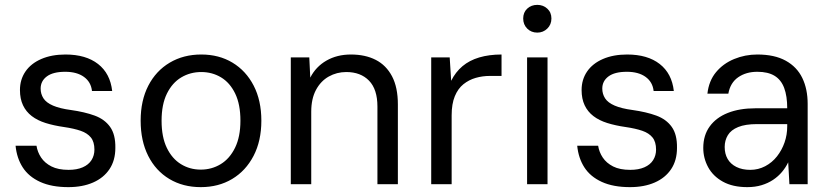

<svg xmlns="http://www.w3.org/2000/svg" viewBox="-20 -757 3406 789"><path d="M261 12Q192 12 145 -9.5Q98 -31 73.5 -69Q49 -107 44 -158H130Q134 -132 149 -109.5Q164 -87 191.5 -73Q219 -59 262 -59Q296 -59 320 -69.5Q344 -80 356 -99Q368 -118 368 -142Q368 -174 353.5 -192Q339 -210 311.5 -219.5Q284 -229 243 -235Q201 -241 167.5 -251.5Q134 -262 110.5 -280Q87 -298 74.5 -324.5Q62 -351 62 -387Q62 -430 84.5 -463Q107 -496 149.5 -514.5Q192 -533 249 -533Q333 -533 383 -494Q433 -455 441 -383H358Q354 -420 325 -441Q296 -462 248 -462Q198 -462 172.5 -443Q147 -424 147 -393Q147 -371 158.5 -353Q170 -335 198 -323Q226 -311 271 -305Q328 -297 369 -282Q410 -267 432.5 -235.5Q455 -204 454 -149Q454 -98 430 -62Q406 -26 362.5 -7Q319 12 261 12Z M805 12Q732 12 676 -21.5Q620 -55 589 -116.5Q558 -178 558 -261Q558 -344 589.5 -405Q621 -466 677.5 -499.5Q734 -533 807 -533Q880 -533 935.5 -499.5Q991 -466 1022.5 -405Q1054 -344 1054 -261Q1054 -178 1022 -116.5Q990 -55 934 -21.5Q878 12 805 12ZM805 -60Q850 -60 887 -82.5Q924 -105 946 -150Q968 -195 968 -261Q968 -328 946.5 -372.5Q925 -417 888.5 -439Q852 -461 807 -461Q762 -461 725 -439Q688 -417 666 -372.5Q644 -328 644 -261Q644 -194 665.5 -149.5Q687 -105 723.5 -82.5Q760 -60 805 -60Z M1175 0V-521H1251L1255 -438Q1278 -483 1321.5 -508Q1365 -533 1422 -533Q1481 -533 1524 -511Q1567 -489 1591 -443.5Q1615 -398 1615 -328V0H1531V-319Q1531 -390 1496.5 -425.5Q1462 -461 1403 -461Q1364 -461 1331 -442.5Q1298 -424 1278.5 -387.5Q1259 -351 1259 -298V0Z M1752 0V-521H1828L1834 -425Q1852 -461 1880.5 -485Q1909 -509 1949.5 -521Q1990 -533 2041 -533V-445H1993Q1963 -445 1935 -437Q1907 -429 1884.5 -411Q1862 -393 1849 -361.5Q1836 -330 1836 -283V0Z M2146 0V-521H2230V0ZM2188 -623Q2163 -623 2146.5 -639.5Q2130 -656 2130 -681Q2130 -706 2146.5 -721.5Q2163 -737 2188 -737Q2212 -737 2229 -721.5Q2246 -706 2246 -681Q2246 -656 2229 -639.5Q2212 -623 2188 -623Z M2569 12Q2500 12 2453 -9.5Q2406 -31 2381.5 -69Q2357 -107 2352 -158H2438Q2442 -132 2457 -109.5Q2472 -87 2499.5 -73Q2527 -59 2570 -59Q2604 -59 2628 -69.5Q2652 -80 2664 -99Q2676 -118 2676 -142Q2676 -174 2661.5 -192Q2647 -210 2619.5 -219.5Q2592 -229 2551 -235Q2509 -241 2475.5 -251.5Q2442 -262 2418.5 -280Q2395 -298 2382.5 -324.5Q2370 -351 2370 -387Q2370 -430 2392.5 -463Q2415 -496 2457.5 -514.5Q2500 -533 2557 -533Q2641 -533 2691 -494Q2741 -455 2749 -383H2666Q2662 -420 2633 -441Q2604 -462 2556 -462Q2506 -462 2480.5 -443Q2455 -424 2455 -393Q2455 -371 2466.5 -353Q2478 -335 2506 -323Q2534 -311 2579 -305Q2636 -297 2677 -282Q2718 -267 2740.5 -235.5Q2763 -204 2762 -149Q2762 -98 2738 -62Q2714 -26 2670.5 -7Q2627 12 2569 12Z M3051 12Q2991 12 2950.5 -10.5Q2910 -33 2890 -70Q2870 -107 2870 -149Q2870 -201 2896.5 -237.5Q2923 -274 2971 -293Q3019 -312 3084 -312H3215Q3215 -362 3202.5 -395.5Q3190 -429 3163 -445.5Q3136 -462 3092 -462Q3046 -462 3013.5 -439.5Q2981 -417 2973 -372H2887Q2893 -425 2922.5 -460.5Q2952 -496 2997 -514.5Q3042 -533 3092 -533Q3163 -533 3209 -507.5Q3255 -482 3277 -436.5Q3299 -391 3299 -330V0H3224L3219 -90Q3209 -69 3193.5 -50.5Q3178 -32 3157 -18Q3136 -4 3109.5 4Q3083 12 3051 12ZM3063 -59Q3096 -59 3124.5 -74Q3153 -89 3173 -114.5Q3193 -140 3204 -171.5Q3215 -203 3215 -238V-247H3091Q3043 -247 3013.5 -235Q2984 -223 2971 -201.5Q2958 -180 2958 -153Q2958 -125 2970 -104Q2982 -83 3006 -71Q3030 -59 3063 -59Z"/></svg>

Font: DM Sans 10pt
Style: Regular
Weight: 400
Version: Version 4.004;gftools[0.9.30]